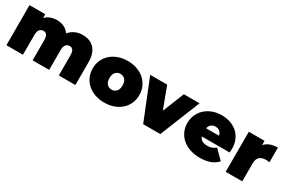

<svg xmlns="http://www.w3.org/2000/svg" viewBox="62 -1409 3327 2271"><g transform="rotate(30 1725.5 -273.5)"><path d="M774 -557Q821 -557 860.5 -543Q900 -529 929.5 -499Q959 -469 975.5 -423Q992 -377 992 -312V0H766V-273Q766 -324 749 -345.5Q732 -367 705 -367Q675 -367 654.5 -344.5Q634 -322 634 -267V0H408V-273Q408 -324 392 -345.5Q376 -367 347 -367Q317 -367 296.5 -344.5Q276 -322 276 -267V0H50V-547H265V-496Q296 -527 335.5 -542Q375 -557 420 -557Q474 -557 518 -537Q562 -517 591 -474Q624 -514 670.5 -535.5Q717 -557 774 -557Z M1389 10Q1320 10 1261.5 -11Q1203 -32 1160.5 -69.5Q1118 -107 1094.5 -159.5Q1071 -212 1071 -274Q1071 -336 1094.5 -388Q1118 -440 1160.5 -477.5Q1203 -515 1261.5 -536Q1320 -557 1389 -557Q1459 -557 1517.5 -536Q1576 -515 1618 -477.5Q1660 -440 1683.5 -388Q1707 -336 1707 -274Q1707 -212 1683.5 -159.5Q1660 -107 1618 -69.5Q1576 -32 1517.5 -11Q1459 10 1389 10ZM1389 -166Q1427 -166 1452.5 -193Q1478 -220 1478 -274Q1478 -328 1452.5 -354.5Q1427 -381 1389 -381Q1351 -381 1325.5 -354.5Q1300 -328 1300 -274Q1300 -220 1325.5 -193Q1351 -166 1389 -166Z M2152 0H1918L1698 -547H1930L2040 -254L2158 -547H2372Z M2763 -330Q2756 -365 2733 -384Q2710 -403 2675 -403Q2640 -403 2617 -384Q2594 -365 2587 -330ZM2694 10Q2619 10 2557.5 -11.5Q2496 -33 2453 -71Q2410 -109 2386.5 -161Q2363 -213 2363 -274Q2363 -336 2386.5 -388Q2410 -440 2451.5 -477.5Q2493 -515 2550 -536Q2607 -557 2673 -557Q2734 -557 2788.5 -539Q2843 -521 2884.5 -485Q2926 -449 2950 -396Q2974 -343 2974 -274Q2974 -262 2973 -247.5Q2972 -233 2971 -221H2591Q2615 -157 2701 -157Q2739 -157 2763.5 -167Q2788 -177 2815 -197L2933 -78Q2893 -34 2834.5 -12Q2776 10 2694 10Z M3271 0H3045V-547H3260V-488Q3290 -523 3335 -540Q3380 -557 3437 -557V-357Q3422 -359 3410.5 -360Q3399 -361 3387 -361Q3336 -361 3303.5 -334.5Q3271 -308 3271 -243Z"/></g></svg>

Font: Montserrat-Alt1 Black
Style: Regular
Weight: 900
Designer: Differentunic
Foundry: Differentunic
Version: Version 7.222